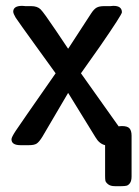

<svg xmlns="http://www.w3.org/2000/svg" viewBox="-20 -493 471 652"><path d="M19 -20Q19 -26.9 33.4 -48.8Q47.9 -70.8 168.9 -244.1Q159.2 -257.3 101.6 -337.2Q43.9 -417 33.2 -433.1Q25.4 -446.3 24.9 -453.1Q24.9 -473.1 55.2 -473.1Q57.1 -473.1 61 -472.7Q64.9 -472.2 65.9 -472.2H85.9Q106.9 -472.2 117.9 -461.2Q128.9 -450.2 169.9 -389.2Q194.8 -352.1 210.9 -328.1H211.9Q217.8 -337.9 289.1 -446.8Q298.8 -461.9 307.9 -467Q316.9 -472.2 334 -472.2H355Q356 -472.2 359.9 -472.7Q363.8 -473.1 365.2 -473.1Q394 -473.1 394 -451.2Q394 -443.4 319.8 -335.9Q280.8 -280.8 254.9 -244.1L382.8 -64Q383.8 -64 387.9 -64.5Q392.1 -64.9 394 -64.9Q413.1 -64.9 419.9 -56.9Q426.8 -48.8 426.8 -32.2V106Q426.8 121.1 421.4 128.7Q416 136.2 409.4 137.7Q402.8 139.2 392.1 139.2H370.1Q355 139.2 346.9 132.6Q338.9 126 337.9 120.6Q336.9 115.2 336.9 104V0Q316.9 -4.9 304.2 -26.9L211.9 -176.8H210.9Q210 -175.8 124 -28.8Q112.8 -10.7 104.5 -5.4Q96.2 0 78.1 0H49.8Q19 0 19 -20Z"/></svg>

Font: CMU Sans Serif Demi Condensed
Style: DemiCondensed
Weight: 600
Width: 3
Version: Version 0.7.0